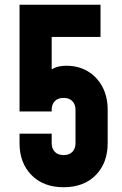

<svg xmlns="http://www.w3.org/2000/svg" viewBox="-20 -770 512 806"><path d="M247 16Q162.5 16 112.2 -35Q62 -86 62 -169V-209H197V-169Q197 -146.5 210 -132.8Q223 -119 247 -119Q271 -119 284 -132.8Q297 -146.5 297 -169V-309Q297 -331.5 284 -345.2Q271 -359 246.8 -359Q223 -359 210 -345.3Q197 -331.7 197 -309V-302H62V-750H402V-615H136L197 -676V-418L171 -453Q185.5 -474 206.5 -484Q227.5 -494 259 -494Q309 -494 348 -471Q387 -448 409.5 -406.2Q432 -364.5 432 -309V-169Q432 -86 382 -35Q332 16 247 16Z"/></svg>

Font: Mohave Light
Style: Regular
Weight: 300
Designer: Gumpita Rahayu
Foundry: Tokotype
Version: Version 2.003